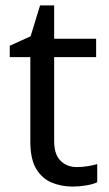

<svg xmlns="http://www.w3.org/2000/svg" viewBox="-20 -679 401 709"><path d="M264 -62Q284 -62 305 -65.5Q326 -69 339 -73V-6Q325 1 299 5.5Q273 10 249 10Q207 10 171.5 -4.5Q136 -19 114 -55Q92 -91 92 -156V-468H16V-510L93 -545L128 -659H180V-536H335V-468H180V-158Q180 -109 203.5 -85.5Q227 -62 264 -62Z"/></svg>

Font: ltelugu15
Style: Book
Weight: 400
Designer: Jelle Bosma - Monotype Design Team
Foundry: Monotype Imaging Inc.
Version: Version 2.003